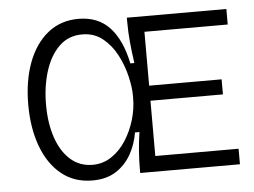

<svg xmlns="http://www.w3.org/2000/svg" viewBox="-50 -736 1077 813"><g transform="rotate(-5 489.0 -329.5)"><path d="M312 14Q234 14 179.5 -30.5Q125 -75 96.5 -152.5Q68 -230 68 -329Q68 -430 97 -507.5Q126 -585 180.5 -629Q235 -673 311 -673Q394 -673 443.5 -620Q493 -567 514 -466H531Q524 -514 520 -556.5Q516 -599 516 -643V-660H939V-594H585V-365H893V-301H585V-66H939V0H515V-17Q515 -54 518 -93.5Q521 -133 527 -173H508Q500 -123 476 -80.5Q452 -38 411.5 -12Q371 14 312 14ZM318 -52Q362 -52 398 -76Q434 -100 459.5 -139.5Q485 -179 499 -226Q513 -273 513 -320V-328Q513 -364 502 -411Q491 -458 468 -502.5Q445 -547 408.5 -576.5Q372 -606 321 -606Q262 -606 222.5 -567Q183 -528 163 -463.5Q143 -399 143 -323Q143 -243 164 -182Q185 -121 224 -86.5Q263 -52 318 -52Z"/></g></svg>

Font: Bricolage Grotesque 12pt Light
Style: Regular
Weight: 300
Designer: Mathieu Triay
Foundry: Atelier Triay
Version: Version 1.001; ttfautohint (v1.8.4.7-5d5b);gftools[0.9.33.de